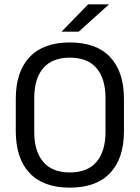

<svg xmlns="http://www.w3.org/2000/svg" viewBox="-20 -845 638 877"><path d="M299.1 12.1Q178.1 12.1 115.1 -54.7Q52.1 -121.6 52.1 -245.8V-393.5Q52.1 -517.4 115.1 -584.3Q178.1 -651.1 299.1 -651.1Q420.1 -651.1 483.1 -584.3Q546.2 -517.4 546.2 -393.5V-245.8Q546.2 -121.6 483.1 -54.7Q420.1 12.1 299.1 12.1ZM299.1 -57.3Q379.9 -57.3 420.9 -105.7Q461.9 -154.2 461.9 -242.7V-396.8Q461.9 -485.7 420.9 -533.7Q379.9 -581.7 299.1 -581.7Q218.4 -581.7 177.4 -533.7Q136.4 -485.7 136.4 -396.8V-242.7Q136.4 -154.2 177.4 -105.7Q218.4 -57.3 299.1 -57.3ZM382.5 -825.1H476.4V-823.7L339.8 -700.4H261.9V-701.3Z"/></svg>

Font: Anek Tamil Medium
Style: Regular
Weight: 500
Designer: Aadarsh Rajan (Tamil), Yesha Goshar (Latin)
Foundry: Ek Type
Version: Version 1.003